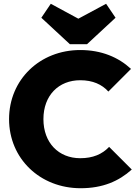

<svg xmlns="http://www.w3.org/2000/svg" viewBox="-20 -986 732 1017"><path d="M407 11C524 11 609 -26 678 -88L558 -208C521 -169 472 -148 405 -148C291 -148 210 -229 210 -355C210 -481 291 -561 405 -561C471 -561 520 -539 554 -501L674 -621C607 -683 517 -721 405 -721C191 -721 28 -564 28 -355C28 -146 192 11 407 11ZM199 -892 350 -752H441L592 -892L542 -966L395 -887L249 -966Z"/></svg>

Font: MV Cash ExtraBold
Style: Regular
Weight: 800
Designer: Rodrigo Fuenzalida
Foundry: fragTYPE
Version: Version 1.100;Glyphs 3.1.2 (3151)